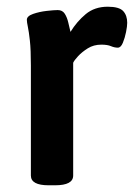

<svg xmlns="http://www.w3.org/2000/svg" viewBox="-20 -550 406 572"><path d="M125 2Q72 2 72 -27V-355Q72 -402 69 -429Q66 -456 63 -470Q60 -484 60 -491Q60 -502 78.5 -508.5Q97 -515 119 -517.5Q141 -520 152 -520Q166 -520 173 -509Q180 -498 183.5 -482.5Q187 -467 190 -455Q209 -486 235.5 -508Q262 -530 301 -530Q335 -530 347 -517Q359 -504 359 -482Q359 -472 355.5 -454.5Q352 -437 346 -422.5Q340 -408 331 -408Q321 -408 310.5 -412.5Q300 -417 282 -417Q259 -417 241.5 -406Q224 -395 212.5 -382.5Q201 -370 198 -363V-27Q198 2 144 2Z"/></svg>

Font: Asap SemiBold
Style: Regular
Weight: 600
Designer: Pablo Cosgaya
Foundry: Omnibus-Type
Version: Version 3.001; ttfautohint (v1.8.3)